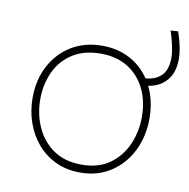

<svg xmlns="http://www.w3.org/2000/svg" viewBox="-73 -684 754 765"><g transform="rotate(10 304.5 -302.0)"><path d="M300 9Q244 9 200 -12Q156 -33 125.2 -69.2Q94.5 -105.5 78.2 -152.5Q62 -199.5 62 -251Q62 -325 92.2 -382Q122.5 -439 176.2 -471.5Q230 -504 300 -504Q354 -504 397.2 -485Q440.5 -466 471.5 -431.5Q502.5 -397 518.8 -351Q535 -305 535 -251Q535 -178.5 505.8 -119.5Q476.5 -60.5 423.5 -25.8Q370.5 9 300 9ZM300 -23Q368.5 -23 413.8 -55.8Q459 -88.5 481.5 -140.5Q504 -192.5 504 -251Q504 -316.5 479.2 -366.2Q454.5 -416 408.8 -444Q363 -472 300 -472Q232.5 -472 186.2 -442.5Q140 -413 116.5 -362.8Q93 -312.5 93 -251Q93 -192.5 115.8 -140.5Q138.5 -88.5 184.5 -55.8Q230.5 -23 300 -23ZM477 -376 462 -404Q511 -404 536.2 -418Q561.5 -432 570.2 -454.5Q579 -477 579 -503Q579 -525 572.2 -555.8Q565.5 -586.5 557 -611L587 -613Q593 -596 598 -577.2Q603 -558.5 606 -539.5Q609 -520.5 609 -503Q609 -462.5 593 -434.2Q577 -406 547.5 -391Q518 -376 477 -376Z"/></g></svg>

Font: Commissioner Thin
Style: Regular
Weight: 100
Designer: Kostas Bartsokas
Foundry: Kostas Bartsokas
Version: Version 1.001;gftools[0.9.23]